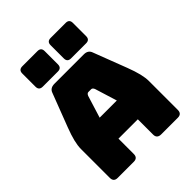

<svg xmlns="http://www.w3.org/2000/svg" viewBox="-256 -1095 1242 1242"><g transform="rotate(-45 365.0 -473.5)"><path d="M273 -36Q273 0 237 0H90Q54 0 54 -36V-300Q54 -330 63.5 -369Q73 -408 93 -460L180 -687Q191 -720 231 -720H500Q539 -720 550 -687L637 -460Q657 -408 666.5 -369Q676 -330 676 -300V-36Q676 0 640 0H489Q450 0 450 -36V-176H273ZM330 -510 283 -358H440L393 -510Q386 -527 374 -527H349Q337 -527 330 -510ZM303 -760H165Q131 -760 131 -793V-914Q131 -947 165 -947H303Q336 -947 336 -914V-793Q336 -760 303 -760ZM561 -760H423Q390 -760 390 -793V-914Q390 -947 423 -947H561Q594 -947 594 -914V-793Q594 -760 561 -760Z"/></g></svg>

Font: Bungee Spice
Style: Regular
Weight: 400
Designer: David Jonathan Ross
Foundry: David Jonathan Ross
Version: Version 2.000